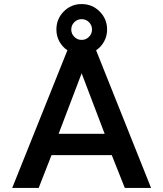

<svg xmlns="http://www.w3.org/2000/svg" viewBox="-20 -923 802 943"><path d="M722 0H593L529 -161H233L170 0H40L311 -676Q286 -693 271.5 -719.5Q257 -746 257 -778Q257 -830 293 -866.5Q329 -903 381 -903Q433 -903 469.5 -866.5Q506 -830 506 -778Q506 -746 491.5 -719.5Q477 -693 452 -676ZM330 -778Q330 -757 345 -742Q360 -727 381 -727Q402 -727 417 -742Q432 -757 432 -778Q432 -799 417 -814Q402 -829 381 -829Q360 -829 345 -814Q330 -799 330 -778ZM494 -266 381 -563 268 -266Z"/></svg>

Font: Prompt Medium
Style: Regular
Weight: 500
Designer: Katatrad Team
Foundry: CadsonDemak
Version: Version 1.000